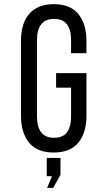

<svg xmlns="http://www.w3.org/2000/svg" viewBox="-20 -727 490 924"><path d="M238 -707Q319 -707 357.5 -659Q396 -611 396 -531V-471H322V-535Q322 -583 302.5 -609.5Q283 -636 240 -636Q198 -636 178 -609.5Q158 -583 158 -535V-165Q158 -117 178 -90.5Q198 -64 240 -64Q283 -64 302.5 -90.5Q322 -117 322 -165V-305H250V-375H396V-169Q396 -89 357.5 -41Q319 7 238 7Q158 7 119.5 -41Q81 -89 81 -169V-531Q81 -571 90.5 -603.5Q100 -636 119.5 -659Q139 -682 168.5 -694.5Q198 -707 238 -707ZM230 121H205V33H271V114L236 177H207Z"/></svg>

Font: Bebas Neue Regular
Style: Regular
Weight: 400
Designer: Ryoichi Tsunekawa & LGV (GE)
Foundry: Free Software Foundation, Inc.
Version: Version 1.003 August 13, 2016